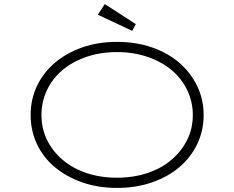

<svg xmlns="http://www.w3.org/2000/svg" viewBox="-20 -910 1147 940"><path d="M553 10Q459 10 381.5 -17.5Q304 -45 247.5 -92.5Q191 -140 160.5 -205.5Q130 -271 130 -347Q130 -423 160.5 -488Q191 -553 247.5 -601.5Q304 -650 381.5 -677.5Q459 -705 553 -705Q646 -705 724 -678Q802 -651 858 -602.5Q914 -554 945.5 -488.5Q977 -423 977 -347Q977 -270 945.5 -204.5Q914 -139 858 -91.5Q802 -44 724 -17Q646 10 553 10ZM553 -40Q634 -40 702.5 -63Q771 -86 820 -128Q869 -170 896.5 -225.5Q924 -281 924 -347Q924 -412 896.5 -469Q869 -526 820 -567Q771 -608 702.5 -631.5Q634 -655 553 -655Q471 -655 403 -631.5Q335 -608 286 -567Q237 -526 210 -469Q183 -412 183 -347Q183 -281 210 -225.5Q237 -170 286 -128Q335 -86 403 -63Q471 -40 553 -40ZM627 -759 459 -838 493 -890 645 -792Z"/></svg>

Font: Lexend Zetta ExtraLight
Style: Regular
Weight: 250
Version: Version 1.007